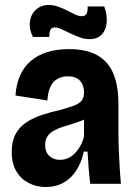

<svg xmlns="http://www.w3.org/2000/svg" viewBox="-20 -737 542 770"><path d="M163 13Q126 13 95 -3Q64 -19 45.5 -50Q27 -81 27 -128Q27 -170 42 -198.5Q57 -227 84.5 -245.5Q112 -264 148 -276Q184 -288 225 -297Q257 -306 277 -313.5Q297 -321 307 -333Q317 -345 317 -366Q317 -395 301 -413Q285 -431 251 -431Q228 -431 210 -420.5Q192 -410 182 -388.5Q172 -367 170 -334L42 -354Q45 -399 60.5 -434Q76 -469 103.5 -492.5Q131 -516 169.5 -528Q208 -540 257 -540Q326 -540 370 -515.5Q414 -491 434.5 -442Q455 -393 455 -318V-201Q455 -170 456.5 -135Q458 -100 460 -65.5Q462 -31 465 0H342Q338 -31 335.5 -63Q333 -95 331 -129H316Q307 -86 286.5 -54Q266 -22 235 -4.5Q204 13 163 13ZM220 -96Q237 -96 252 -102.5Q267 -109 279.5 -121.5Q292 -134 302 -151.5Q312 -169 317 -190V-277L344 -276Q331 -263 312 -255Q293 -247 272.5 -241Q252 -235 232 -228.5Q212 -222 196 -213Q180 -204 170.5 -190.5Q161 -177 161 -155Q161 -127 178 -111.5Q195 -96 220 -96ZM339 -580Q319 -580 299 -587.5Q279 -595 260.5 -604Q242 -613 226.5 -620Q211 -627 200 -627Q185 -627 181 -614.5Q177 -602 178 -589H112Q96 -621 100 -650.5Q104 -680 124.5 -698.5Q145 -717 175 -717Q194 -717 213 -710.5Q232 -704 249 -695Q266 -686 281 -679Q296 -672 308 -672Q324 -672 328.5 -685Q333 -698 331 -711H398Q410 -679 408 -648.5Q406 -618 388.5 -599Q371 -580 339 -580Z"/></svg>

Font: Bricolage Grotesque 36pt SemiCondensed
Style: Bold
Weight: 700
Width: 4
Designer: Mathieu Triay
Foundry: Atelier Triay
Version: Version 1.001;gftools[0.9.33.dev8+g029e19f]